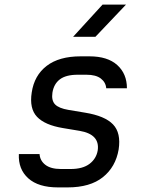

<svg xmlns="http://www.w3.org/2000/svg" viewBox="-20 -805 640 835"><path d="M232 10Q147 10 103 -29.5Q59 -69 62 -135H152Q154 -106 177.5 -88Q201 -70 245 -70H287Q340 -70 369.5 -92.5Q399 -115 405 -151Q415 -221 326 -236L254 -248Q175 -261 141 -297Q107 -333 118 -403Q129 -477 183 -518.5Q237 -560 331 -560H369Q448 -560 490 -522Q532 -484 532 -421H442Q440 -447 418.5 -463.5Q397 -480 356 -480H318Q267 -480 240.5 -460Q214 -440 208 -402Q203 -368 219.5 -351Q236 -334 278 -327L350 -315Q436 -301 471.5 -264Q507 -227 496 -155Q483 -79 427.5 -34.5Q372 10 274 10ZM298 -645 426 -785H528L395 -645Z"/></svg>

Font: NKDuy Mono
Style: Italic
Weight: 400
Italic angle: -9°
Monospace: yes
Designer: NKDuy
Foundry: NKDuy
Version: Version 2.251; ttfautohint (v1.8.4.7-5d5b)